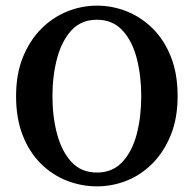

<svg xmlns="http://www.w3.org/2000/svg" viewBox="-20 -646 687 681"><path d="M324 15Q269 15 217.5 -5Q166 -25 125 -65.5Q84 -106 60.5 -166Q37 -226 37 -305Q37 -383 61 -442.5Q85 -502 125.5 -543Q166 -584 217.5 -605Q269 -626 324 -626Q379 -626 430 -605.5Q481 -585 521.5 -545Q562 -505 586 -445Q610 -385 610 -305Q610 -227 586 -167.5Q562 -108 521.5 -67Q481 -26 430 -5.5Q379 15 324 15ZM324 -34Q379 -34 414 -71.5Q449 -109 465 -170.5Q481 -232 481 -305Q481 -377 465 -439Q449 -501 414 -538.5Q379 -576 324 -576Q268 -576 233.5 -538.5Q199 -501 182.5 -439Q166 -377 166 -305Q166 -232 182.5 -170.5Q199 -109 233.5 -71.5Q268 -34 324 -34Z"/></svg>

Font: Lisu Bosa
Style: Bold
Weight: 700
Designer: David Morse, Annie Olsen, Victor Gaultney, Frank Grießhammer (Latin)
Foundry: SIL International
Version: Version 2.000